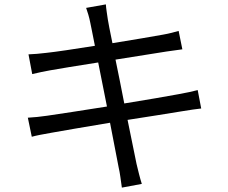

<svg xmlns="http://www.w3.org/2000/svg" viewBox="-20 -811 1040 876"><path d="M392 -707C395 -695 402 -656 413 -602C319 -587 232 -574 193 -570C161 -566 135 -564 110 -563L127 -473C157 -480 180 -485 208 -490C246 -497 333 -511 428 -526C440 -464 454 -393 468 -325C354 -307 245 -290 195 -283C169 -279 130 -275 107 -274L125 -187C146 -193 174 -198 213 -205C262 -214 369 -232 482 -251C501 -152 517 -71 521 -49C528 -19 531 11 536 45L627 28C618 0 610 -34 603 -63C598 -86 582 -166 562 -264C660 -279 753 -294 808 -303C845 -309 877 -314 898 -316L882 -400C860 -394 832 -388 793 -381C743 -372 648 -355 547 -339C534 -406 520 -477 507 -539C603 -554 694 -569 740 -576C766 -580 797 -584 812 -586L795 -670C778 -665 753 -658 724 -653C682 -645 590 -630 493 -614C481 -670 474 -711 472 -722C469 -744 464 -772 463 -791L373 -775C380 -755 387 -733 392 -707Z"/></svg>

Font: DAIFUKU Sans JP
Style: Regular
Weight: 400
Designer: Original font ‘Source Han Sans JP’ : Ryoko NISHIZUKA  (kana, bopomofo & ideographs); Paul D. Hunt (Latin, Greek & Cyrill
Foundry: Daifuku
Version: Version 1.001